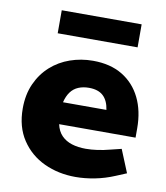

<svg xmlns="http://www.w3.org/2000/svg" viewBox="-82 -795 752 871"><g transform="rotate(10 293.5 -359.0)"><path d="M324 8Q245 8 179.5 -22.5Q114 -53 74.5 -112.5Q35 -172 35 -257Q35 -321 57.5 -371Q80 -421 118.5 -455.5Q157 -490 207 -507.5Q257 -525 312 -525Q392 -525 447.5 -491.5Q503 -458 532.5 -398Q562 -338 562 -258V-215H210Q217 -183 236 -163.5Q255 -144 283.5 -135Q312 -126 348 -126Q373 -126 401.5 -130Q430 -134 460 -142L509 -154L552 -49L504 -29Q459 -10 413 -1Q367 8 324 8ZM210 -316H410Q404 -358 381 -379.5Q358 -401 315 -401Q288 -401 266.5 -392Q245 -383 231 -364Q217 -345 210 -316ZM132 -620V-726H500V-620Z"/></g></svg>

Font: REM
Style: Bold
Weight: 700
Designer: Octavio Pardo
Foundry: Ashler Design
Version: Version 1.005;gftools[0.9.28]